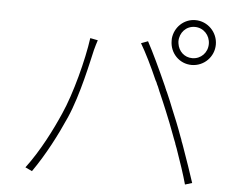

<svg xmlns="http://www.w3.org/2000/svg" viewBox="-53 -845 1107 900"><g transform="rotate(5 500.0 -395.0)"><path d="M936 -675C936 -733 889 -781 831 -781C777 -781 733 -739 728 -685V-677V-675C728 -617 773 -570 831 -570C889 -570 936 -617 936 -675ZM760 -675C760 -716 790 -749 831 -749C872 -749 903 -716 903 -675C903 -634 872 -602 831 -602C794 -602 766 -629 761 -665L760 -674V-675ZM882 -19C868 -62 847 -124 824 -188L820 -199L816 -209C815 -212 814 -216 813 -219L809 -229C793 -274 775 -318 759 -356C749 -382 738 -408 727 -433L722 -443C722 -445 721 -447 720 -448L716 -458C680 -539 644 -615 618 -663L586 -651C611 -609 641 -548 669 -484L674 -475L678 -465C680 -462 681 -458 683 -455L687 -445C688 -442 690 -439 691 -435L695 -426C707 -398 719 -371 729 -346C744 -311 759 -271 774 -231L778 -220C779 -219 779 -217 780 -215L786 -200L789 -190C790 -188 791 -187 791 -185L795 -175C817 -113 837 -53 849 -9L882 -19ZM275 -275C324 -387 356 -546 369 -600C374 -620 378 -631 383 -647L347 -654C333 -551 290 -387 247 -291C213 -213 161 -109 97 -24L129 -9C189 -95 237 -189 275 -275ZM728 -676V-677V-680V-676Z"/></g></svg>

Font: Glow Sans SC Normal ExtraLight
Style: Regular
Weight: 200
Designer: Ryoko NISHIZUKA (kana, bopomofo & ideographs); Paul D. Hunt (Latin, Greek & Cyrillic); Sandoll Communications, Soo-young
Version: Version 0.93